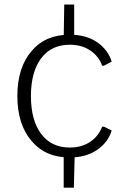

<svg xmlns="http://www.w3.org/2000/svg" viewBox="-20 -694 547 858"><path d="M314 -10.7H264.6V144.5H310.1ZM311.5 -673.8H267.1L264.6 -519H311.5ZM444.8 -127.9H436.5Q420.4 -85.4 382.8 -60.1Q345.2 -34.7 292 -34.7Q209 -34.7 163.6 -96.2Q118.2 -157.2 118.2 -264.6Q118.2 -372.1 163.6 -433.1Q209 -494.1 292 -494.1Q345.2 -494.1 382.8 -468.8Q421.4 -442.9 436.5 -400.4H444.3L479 -418.5Q463.9 -470.2 414.1 -505.4Q364.3 -539.1 291 -539.1Q182.6 -539.1 120.6 -465.3Q57.6 -391.6 57.6 -264.6Q57.6 -138.7 120.6 -64.5Q183.1 9.8 291 9.8Q364.7 9.8 414.1 -24.4Q463.4 -58.1 479 -110.8Z"/></svg>

Font: My Font
Style: ExtraLight
Weight: 500
Designer: Vernon Adams
Foundry: newtypography
Version: Version 0.001